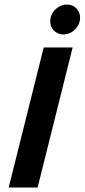

<svg xmlns="http://www.w3.org/2000/svg" viewBox="-20 -837 378 857"><path d="M18.8 0 175 -625H304.2L147.9 0ZM262.5 -683.3Q238.9 -683.3 221.5 -699.7Q204.2 -716 204.2 -741.7Q204.2 -772.2 226.7 -794.4Q249.3 -816.7 279.2 -816.7Q304.2 -816.7 320.8 -799.7Q337.5 -782.6 337.5 -758.3Q337.5 -728.5 315.3 -705.9Q293.1 -683.3 262.5 -683.3Z"/></svg>

Font: Afacad
Style: Bold Italic
Weight: 700
Italic angle: -14°
Designer: Kristian Moeller
Foundry: Dicotype
Version: Version 1.000; ttfautohint (v1.8.4.7-5d5b)